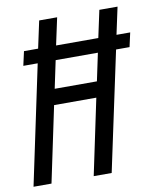

<svg xmlns="http://www.w3.org/2000/svg" viewBox="-81 -778 697 842"><g transform="rotate(-10 267.5 -357.0)"><path d="M192 -530H380L354 -407H166ZM80 0 151 -337H339L268 0H348L461 -530H521L535 -593H474L500 -714H419L393 -593H205L231 -714H151L125 -593H62L48 -530H112L0 0Z"/></g></svg>

Font: Noto Sans Display Condensed
Style: Italic
Weight: 400
Width: 3
Designer: Monotype Design team
Foundry: Monotype Imaging Inc.
Version: 1.000